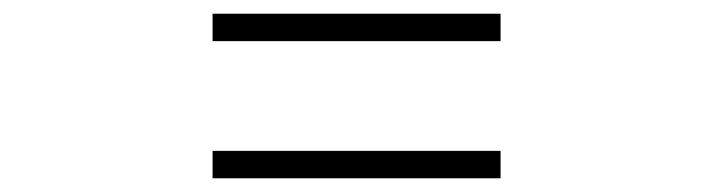

<svg xmlns="http://www.w3.org/2000/svg" viewBox="-20 -520 1040 280"><path d="M710 -460V-500H290V-460ZM710 -260V-300H290V-260Z"/></svg>

Font: Noto Serif CJK SC ExtraLight
Style: Regular
Weight: 200
Designer: Ryoko NISHIZUKA 西塚涼子 (kana & ideographs); Frank Grießhammer (Latin, Greek & Cyrillic); Wenlong ZHANG 张文龙 (bopomofo); San
Foundry: Adobe
Version: Version 2.001;hotconv 1.1.0;makeotfexe 2.6.0